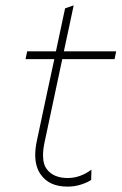

<svg xmlns="http://www.w3.org/2000/svg" viewBox="-20 -685 452 714"><path d="M231 9Q163 9 131.5 -36Q111 -65 111 -109Q111 -133 117 -161Q137 -256 154 -335Q171 -414 182 -465H75L81 -494H188Q197 -536 205 -574Q213 -612 222 -654L254 -665Q243.5 -615.5 235.5 -578Q227.5 -540.5 217.5 -494H412L406 -465H211.5L146 -157Q140 -129.5 140 -107.5Q140 -73 155.5 -54Q180.5 -23 232 -23Q278 -23 320 -54L319 -16Q306.5 -7 282.2 1Q258 9 231 9Z"/></svg>

Font: Heraclito Thin
Style: Italic
Weight: 100
Italic angle: -12°
Designer: Kostas Bartsokas (font) & Cristiano Sobral (main changes)
Foundry: Kostas Bartsokas (font) & Cristiano Sobral (main changes)
Version: Version 1.00;July 8, 2020;FontCreator 13.0.0.2655 64-bit